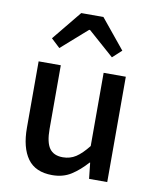

<svg xmlns="http://www.w3.org/2000/svg" viewBox="-92 -905 804 989"><g transform="rotate(10 310.0 -410.0)"><path d="M249 14Q161 14 120 -43Q79 -100 79 -204V-551H195V-218Q195 -148 217 -117Q239 -86 287 -86Q325 -86 355 -105.5Q385 -125 419 -168V-551H535V0H440L431 -83H428Q390 -40 348 -13Q306 14 249 14ZM126 -680 252 -834H368L494 -680L447 -637L312 -756H307L172 -637Z"/></g></svg>

Font: Noto Sans KR Medium
Style: Regular
Weight: 500
Designer: Ryoko NISHIZUKA  (kana, bopomofo & ideographs); Paul D. Hunt (Latin, Greek & Cyrillic); Sandoll Communications , Soo-you
Foundry: Adobe
Version: Version 2.004-H2;hotconv 1.0.118;makeotfexe 2.5.65603